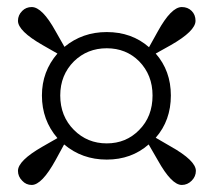

<svg xmlns="http://www.w3.org/2000/svg" viewBox="-20 -635 606 545"><path d="M375 -266Q413 -304 413 -364Q413 -422 375 -461Q338 -498 283 -498Q228 -498 190 -461Q151 -422 151 -364Q151 -305 190 -266Q228 -228 283 -228Q338 -228 375 -266ZM465 -219Q536 -179 536 -150Q536 -134 524 -122Q512 -110 496 -110Q467 -110 428 -180L402 -225Q353 -182 283 -182Q213 -182 162 -225L138 -181Q99 -110 70 -110Q54 -110 43 -122Q31 -134 31 -150Q31 -179 101 -219L143 -243Q99 -294 99 -364Q99 -432 143 -483L101 -507Q31 -547 31 -576Q31 -592 43 -604Q54 -615 70 -615Q100 -615 138 -546L163 -502Q214 -544 283 -544Q354 -544 403 -501L428 -546Q466 -615 496 -615Q513 -615 524 -604Q535 -593 535 -576Q535 -547 465 -507L422 -483Q465 -434 465 -364Q465 -293 422 -244Z"/></svg>

Font: `n[OS CN SemiBold
Style: <[WOS[P|ûg*[NI>           
Weight: 600
Designer: Ryoko NISHIZUKA ¬âXZm¬º[P (kana & ideographs); Frank Grie√ühammer (Latin, Greek & Cyrillic); Wenlong ZHANG _ e¬á¬ü¬ô (b
Foundry: Adobe Systems Incorporated
Version: Version 1.00 April 7, 2017, initial release